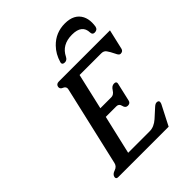

<svg xmlns="http://www.w3.org/2000/svg" viewBox="-255 -1078 1235 1235"><g transform="rotate(-45 362.0 -461.0)"><path d="M550.3 -932.1Q634.3 -932.1 665 -872.6Q678.2 -846.2 678.2 -812Q678.2 -795.4 675.3 -777.3L674.8 -776.4Q669.9 -754.4 644.5 -754.4Q625 -754.4 624 -775.4Q622.6 -848.6 532.7 -848.6H530.3Q439.5 -848.1 403.8 -775.4Q393.1 -754.4 374 -754.4Q352.5 -754.4 352.5 -769.5Q352.5 -772.5 353.5 -775.9L354 -777.3Q370.1 -833.5 408.2 -872.6Q465.8 -932.1 550.3 -932.1ZM250 -55.7H446.3Q485.4 -55.7 522.5 -88.4Q559.1 -121.1 580.1 -140.6Q596.2 -155.8 607.9 -155.8Q626.5 -155.8 626.5 -142.1Q626.5 -139.2 625.5 -135.7Q624 -128.4 621.1 -123.5L552.7 9.8H94.2Q77.1 9.8 77.1 -3.9Q77.1 -6.8 78.1 -10.3Q82.5 -28.3 108.9 -37.1Q135.3 -45.9 141.1 -71.3L266.1 -613.8Q267.1 -618.7 267.6 -623Q267.6 -640.1 249.5 -647.5Q231 -654.8 231 -669.4Q231 -672.4 231.4 -675.3Q235.8 -695.3 258.8 -695.3H724.1L692.9 -560.1Q688.5 -540 665.5 -540Q653.3 -540 642.6 -564.5Q626.5 -597.7 614.3 -614.3Q603 -630.4 580.6 -630.4Q580.1 -630.4 579.1 -630.4H382.8L326.2 -384.8H425.8Q448.2 -384.8 463.9 -410.2Q479 -435.1 500 -435.1Q500.5 -435.1 501 -435.1Q519 -435.1 519 -421.4Q519 -418.5 518.1 -415L489.7 -291Q485.4 -271 462.9 -271Q441.9 -271 436.5 -295.9Q431.2 -320.8 408.2 -320.8H311.5Z"/></g></svg>

Font: Caudex
Style: Bold
Weight: 700
Italic angle: -13°
Version: Version 1.04